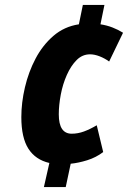

<svg xmlns="http://www.w3.org/2000/svg" viewBox="-20 -744 526 774"><path d="M179 -87Q123 -100 94.5 -144.5Q66 -189 66 -272Q66 -330 80.5 -392Q95 -454 123.5 -508Q152 -562 195.5 -599.5Q239 -637 298 -646L314 -724H401L385 -646Q411 -642 434 -633Q457 -624 476 -612L420 -496Q402 -509 381.5 -517Q361 -525 343 -525Q312 -525 289 -502Q266 -479 249.5 -442Q233 -405 225 -362.5Q217 -320 217 -283Q217 -205 269 -205Q294 -205 318.5 -214Q343 -223 370 -239L396 -131Q367 -109 331.5 -98Q296 -87 265 -84L245 10H157Z"/></svg>

Font: Noto Sans Condensed ExtraBold
Style: Italic
Weight: 800
Width: 3
Italic angle: -12°
Designer: Monotype Design Team
Foundry: Monotype Imaging Inc.
Version: Version 2.013; ttfautohint (v1.8.4.7-5d5b)